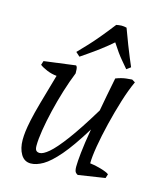

<svg xmlns="http://www.w3.org/2000/svg" viewBox="-107 -767 730 864"><g transform="rotate(15 258.0 -335.5)"><path d="M117 17Q87 17 71 -10Q55 -37 55 -77Q55 -95 57.5 -116Q60 -137 67 -170.5Q74 -204 89 -257.5Q104 -311 128 -394Q105 -396 83 -405Q61 -414 48 -424L54 -443L199 -462Q202 -463 205 -456.5Q208 -450 208 -427Q191 -385 175.5 -335Q160 -285 148 -234.5Q136 -184 129 -140.5Q122 -97 122 -67Q122 -51 127.5 -45Q133 -39 144 -39Q160 -39 186.5 -61.5Q213 -84 254.5 -139.5Q296 -195 356 -294Q362 -328 369.5 -367Q377 -406 386 -451Q412 -461 433.5 -463.5Q455 -466 461 -466L476 -457Q457 -416 439.5 -359.5Q422 -303 407.5 -243.5Q393 -184 384.5 -133.5Q376 -83 376 -53Q398 -51 427 -42.5Q456 -34 466 -26L460 -7L336 12Q333 12 326 5.5Q319 -1 319 -23Q319 -44 323.5 -87.5Q328 -131 340 -201Q286 -113 245.5 -66Q205 -19 174 -1Q143 17 117 17ZM205 -504 186 -521Q186 -521 226.5 -563.5Q267 -606 328 -685Q334 -686 340 -687Q346 -688 352 -688Q364 -688 376 -685Q407 -601 424.5 -559.5Q442 -518 442 -518L423 -504Q414 -515 393.5 -539Q373 -563 344 -608Q319 -586 290.5 -564.5Q262 -543 238.5 -527Q215 -511 205 -504Z"/></g></svg>

Font: Mate
Style: Italic
Weight: 400
Italic angle: -10.8°
Designer: Eduardo Rodriguez Tunni
Foundry: Eduardo Rodriguez Tunni
Version: Version 1.003; ttfautohint (v1.8.4.7-5d5b);gftools[0.9.24]